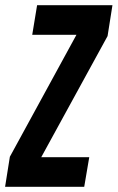

<svg xmlns="http://www.w3.org/2000/svg" viewBox="-52 -720 454 740"><path d="M-32.4 0 -14 -115.8 242.6 -585.8H72.2L91 -700H381.4L362.6 -581L107 -114.2H292L272.6 0Z"/></svg>

Font: Georama
Style: Italic
Weight: 400
Width: 2
Italic angle: -9°
Designer: Jean-Baptiste Levee
Foundry: Production Type
Version: Version 1.000